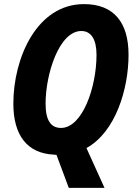

<svg xmlns="http://www.w3.org/2000/svg" viewBox="-20 -745 659 935"><path d="M315 170H489L401 -24C543 -102 606 -312 606 -478C606 -634 536 -725 389 -725C159 -725 45 -462 45 -240C45 -87 112 2 242 8C247 9 251 9 255 9ZM277 -122C229 -122 202 -157 202 -240C202 -387 269 -594 376 -594C424 -594 450 -553 450 -478C450 -319 381 -122 277 -122Z"/></svg>

Font: Noto Sans Display SemiCondensed Extra
Style: Italic
Weight: 800
Width: 4
Italic angle: -12°
Designer: Monotype Design Team
Foundry: Monotype Imaging Inc.
Version: Version 1.900